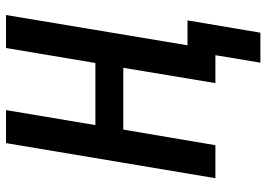

<svg xmlns="http://www.w3.org/2000/svg" viewBox="-144 -594 888 640"><g transform="rotate(-90 300.0 -274.0)"><path d="M436 0H343L394 -307H188L136 0H26L143 -698H253L203 -400H410L460 -698H570L469 -93H552L511 150H411Z"/></g></svg>

Font: IBM Plex Mono Medium
Style: Italic
Weight: 500
Italic angle: -9°
Monospace: yes
Designer: Mike Abbink, Paul van der Laan, Pieter van Rosmalen
Foundry: Bold Monday
Version: Version 2.3